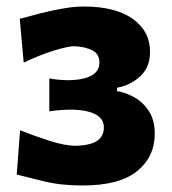

<svg xmlns="http://www.w3.org/2000/svg" viewBox="-20 -900 530 593"><path d="M234.9 -327.1Q167 -327.1 115.7 -340.1Q64.5 -353 31.7 -360.8L42 -497.6Q84.5 -481 132.3 -465.3Q180.2 -449.7 215.8 -449.7Q262.2 -451.7 281.5 -466.1Q300.8 -480.5 300.8 -506.3Q300.8 -557.6 205.6 -561.5Q168.9 -561.5 132.3 -556.2V-657.7Q161.1 -652.3 195.8 -652.3Q287.1 -655.3 287.1 -707.5Q287.1 -732.4 266.4 -743.9Q245.6 -755.4 210 -757.3Q189.9 -757.3 145.3 -743.4Q100.6 -729.5 53.2 -706.5L41 -841.8Q65.4 -848.6 100.3 -857.7Q135.3 -866.7 171.9 -873.3Q208.5 -879.9 238.3 -879.9Q336.4 -879.9 389.9 -841.8Q443.4 -803.7 443.4 -739.7Q443.4 -692.9 413.8 -665Q384.3 -637.2 341.3 -628.9V-618.7Q370.6 -613.8 397.2 -598.1Q423.8 -582.5 440.9 -555.2Q458 -527.8 458 -486.8Q458 -416 403.6 -371.6Q349.1 -327.1 234.9 -327.1Z"/></svg>

Font: Pinar ExtraBold
Style: Regular
Weight: 800
Designer: Amin Abedi
Version: Version 3.000